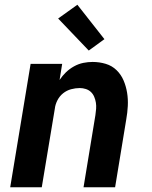

<svg xmlns="http://www.w3.org/2000/svg" viewBox="-20 -789 640 809"><path d="M23 0 109 -520H242L231 -452Q243 -470 258 -484.5Q273 -499 292 -509.5Q311 -520 331 -524Q351 -528 370 -528Q399 -528 425.5 -520Q452 -512 471 -493.5Q490 -475 500.5 -450.5Q511 -426 515.5 -398.5Q520 -371 518.5 -342.5Q517 -314 512 -286L465 0H332L382 -304Q384 -317 385 -330.5Q386 -344 384 -356.5Q382 -369 377 -381Q372 -393 363 -401.5Q354 -410 341.5 -414Q329 -418 316 -418Q298 -418 279.5 -413Q261 -408 246 -396Q231 -384 222 -366.5Q213 -349 211 -331L156 0ZM354 -576 225 -711 306 -769 420 -624Z"/></svg>

Font: Iosevka Aile Extrabold Oblique
Style: Regular
Weight: 800
Italic angle: -9°
Designer: Belleve Invis
Foundry: Belleve Invis
Version: Version 31.1.0; ttfautohint (v1.8.4)